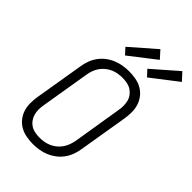

<svg xmlns="http://www.w3.org/2000/svg" viewBox="-284 -1089 1206 1206"><g transform="rotate(45 319.0 -486.0)"><path d="M253 8Q222 8 192.5 2.5Q163 -3 138 -17Q113 -31 95 -53.5Q77 -76 68 -103.5Q59 -131 59 -161.5Q59 -192 64 -223L118 -548Q122 -575 131.5 -601.5Q141 -628 158 -652Q175 -676 198.5 -694Q222 -712 248.5 -723Q275 -734 302.5 -738.5Q330 -743 357 -743Q387 -743 417 -737.5Q447 -732 471.5 -718Q496 -704 514 -681.5Q532 -659 541 -631.5Q550 -604 550 -573.5Q550 -543 545 -512L491 -187Q487 -160 477.5 -133.5Q468 -107 451 -83Q434 -59 410.5 -41Q387 -23 360.5 -12Q334 -1 306.5 3.5Q279 8 253 8ZM253 -50Q273 -50 293.5 -53.5Q314 -57 333 -65.5Q352 -74 369 -88Q386 -102 398 -119.5Q410 -137 417 -156.5Q424 -176 428 -196L481 -522Q485 -543 485 -564Q485 -585 480 -604.5Q475 -624 463 -640Q451 -656 434.5 -666.5Q418 -677 397.5 -681Q377 -685 356 -685Q336 -685 315.5 -681.5Q295 -678 276 -669.5Q257 -661 240 -647Q223 -633 211 -615.5Q199 -598 192 -578.5Q185 -559 182 -539L128 -213Q124 -192 124 -171Q124 -150 129.5 -130.5Q135 -111 146.5 -95Q158 -79 174.5 -68.5Q191 -58 211.5 -54Q232 -50 253 -50ZM463 -795 426 -835 592 -980 638 -930ZM268 -795 231 -835 397 -980 442 -930Z"/></g></svg>

Font: Iosevka SS04 Light Extended
Style: Italic
Weight: 300
Width: 7
Italic angle: -9°
Monospace: yes
Designer: Belleve Invis
Foundry: Belleve Invis
Version: Version 19.0.0; ttfautohint (v1.8.4)